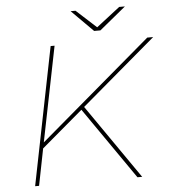

<svg xmlns="http://www.w3.org/2000/svg" viewBox="-58 -919 858 972"><g transform="rotate(-5 371.0 -433.5)"><path d="M81 0 221 -700H241L144 -217L712 -700H742L363 -378L625 0H601L348 -365L138 -187L101 0ZM447 -757 337 -867H362L464 -774L584 -867H613L479 -757Z"/></g></svg>

Font: Montserrat Thin
Style: Italic
Weight: 100
Italic angle: -11.3°
Designer: Julieta Ulanovsky
Foundry: Julieta Ulanovsky
Version: Version 9.000; ttfautohint (v1.8.4.7-5d5b)